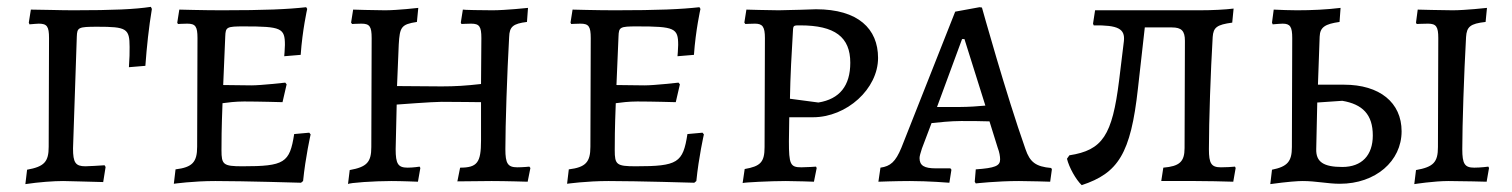

<svg xmlns="http://www.w3.org/2000/svg" viewBox="-20 -528 4411 560"><path d="M54 9C94 3 137 0 164 0C186 0 227 2 281 3L288 -41L285 -46C268 -45 241 -43 229 -43C200 -43 193 -54 193 -95L204 -421C205 -448 208 -450 264 -450C349 -450 358 -445 358 -391C358 -372 358 -361 356 -332L404 -336C408 -391 414 -448 423 -502L420 -508C374 -501 312 -498 193 -498C155 -498 100 -500 70 -500L64 -462L66 -457C79 -458 88 -459 93 -459C117 -459 123 -451 123 -417L122 -100C122 -56 109 -42 59 -33Z M487 8C487 8 543 0 608 0C692 0 858 5 858 5L864 0C871 -70 886 -136 886 -136L882 -141L838 -137C825 -53 810 -43 687 -43C631 -43 626 -48 626 -90C626 -115 626 -151 629 -227C643 -229 667 -232 692 -232C735 -232 804 -230 804 -230L816 -282L812 -287C812 -287 742 -279 713 -279L631 -280L637 -422C638 -449 641 -451 691 -451C801 -451 811 -446 811 -397C811 -386 809 -364 809 -364L857 -368C862 -440 876 -502 876 -502L873 -507C820 -501 753 -498 626 -498C574 -498 503 -500 503 -500L497 -462L499 -458C499 -458 517 -459 526 -459C550 -459 556 -451 556 -417L555 -100C555 -55 541 -40 492 -34Z M995 9C997 5 1073 0 1121 0C1151 0 1199 2 1199 2L1206 -38L1204 -42C1204 -42 1185 -39 1169 -39C1141 -39 1134 -50 1134 -93L1137 -223C1137 -223 1242 -231 1268 -231C1303 -231 1383 -230 1383 -230V-118C1383 -54 1372 -39 1322 -39L1314 1L1414 0C1454 0 1519 2 1519 2L1527 -38L1524 -42C1524 -42 1505 -40 1489 -40C1461 -40 1454 -51 1454 -93C1454 -163 1459 -314 1465 -420C1466 -450 1476 -459 1517 -464L1520 -505C1520 -505 1455 -498 1416 -498C1388 -498 1330 -499 1330 -500L1324 -462L1326 -458C1326 -458 1344 -459 1354 -459C1378 -459 1384 -451 1384 -417L1383 -283C1339 -278 1308 -276 1268 -276L1138 -277L1143 -398C1146 -449 1150 -457 1196 -464L1200 -505C1200 -505 1140 -498 1103 -498C1071 -498 1010 -500 1010 -500L1004 -462L1007 -458C1007 -458 1024 -459 1034 -459C1058 -459 1064 -451 1064 -417L1063 -99C1063 -55 1050 -41 1000 -32Z M1634 8C1634 8 1690 0 1755 0C1839 0 2005 5 2005 5L2011 0C2018 -70 2033 -136 2033 -136L2029 -141L1985 -137C1972 -53 1957 -43 1834 -43C1778 -43 1773 -48 1773 -90C1773 -115 1773 -151 1776 -227C1790 -229 1814 -232 1839 -232C1882 -232 1951 -230 1951 -230L1963 -282L1959 -287C1959 -287 1889 -279 1860 -279L1778 -280L1784 -422C1785 -449 1788 -451 1838 -451C1948 -451 1958 -446 1958 -397C1958 -386 1956 -364 1956 -364L2004 -368C2009 -440 2023 -502 2023 -502L2020 -507C1967 -501 1900 -498 1773 -498C1721 -498 1650 -500 1650 -500L1644 -462L1646 -458C1646 -458 1664 -459 1673 -459C1697 -459 1703 -451 1703 -417L1702 -100C1702 -55 1688 -40 1639 -34Z M2146 6C2147 4 2228 0 2272 0C2300 0 2354 2 2354 2L2362 -38L2360 -42C2360 -42 2333 -40 2317 -40C2285 -40 2281 -49 2281 -116L2282 -186H2351C2450 -186 2541 -269 2541 -359C2541 -444 2483 -501 2360 -501C2360 -501 2275 -498 2251 -498C2219 -498 2162 -500 2157 -500L2151 -462L2154 -458C2154 -458 2171 -459 2182 -459C2204 -459 2211 -450 2211 -417L2210 -99C2210 -55 2198 -43 2152 -35ZM2367 -229 2284 -240C2285 -304 2289 -377 2293 -442C2294 -454 2296 -454 2314 -454C2415 -454 2460 -420 2460 -345C2460 -278 2429 -239 2367 -229Z M2826 7C2826 7 2887 0 2952 0C2982 0 3043 2 3043 2L3048 -34L3046 -38C3001 -42 2984 -55 2971 -93C2914 -254 2844 -506 2844 -506L2837 -507L2766 -494L2609 -97C2592 -56 2577 -43 2548 -39L2542 2C2542 2 2593 0 2634 0C2688 0 2749 5 2749 5L2755 -33L2752 -37H2709C2676 -37 2662 -45 2662 -67C2662 -73 2665 -82 2669 -95L2697 -169C2716 -171 2753 -175 2783 -175C2805 -175 2846 -175 2866 -174L2890 -97C2895 -84 2897 -72 2897 -63C2897 -44 2882 -38 2826 -34L2823 2ZM2713 -216 2786 -414H2793L2854 -220C2835 -218 2802 -216 2781 -216Z M3582 -42C3573 -41 3555 -40 3541 -40C3513 -40 3506 -51 3506 -93C3506 -174 3511 -320 3517 -420C3519 -448 3529 -456 3574 -462L3578 -503C3554 -500 3517 -498 3478 -498H3174L3168 -459L3170 -454C3241 -455 3262 -444 3258 -408L3244 -293C3224 -133 3196 -90 3099 -75L3092 -65C3098 -40 3118 -4 3135 12C3241 -23 3278 -79 3299 -270L3319 -448H3398C3426 -448 3436 -438 3436 -409L3435 -96C3435 -56 3420 -43 3373 -39L3367 0H3466C3499 0 3547 1 3577 2L3584 -38Z M3888 8C3992 8 4068 -58 4068 -145C4068 -229 4004 -281 3900 -281H3824L3829 -421C3830 -449 3845 -458 3887 -464L3890 -505C3849 -500 3806 -498 3763 -498C3740 -498 3718 -499 3695 -500L3690 -462L3692 -457C3704 -458 3716 -459 3721 -459C3743 -459 3749 -450 3749 -417L3748 -99C3748 -57 3735 -42 3690 -33L3685 9C3735 2 3766 0 3779 0C3819 0 3852 8 3888 8ZM4105 9C4105 9 4162 0 4205 0C4243 0 4316 2 4316 2L4323 -38L4321 -42C4321 -42 4299 -39 4280 -39C4252 -39 4245 -50 4245 -93C4245 -163 4250 -313 4256 -420C4258 -450 4268 -459 4313 -464L4317 -505C4317 -505 4254 -498 4217 -498C4182 -498 4121 -500 4115 -500L4110 -462L4112 -458C4112 -458 4133 -459 4145 -459C4169 -459 4175 -450 4175 -417L4174 -99C4174 -55 4161 -41 4110 -32ZM3895 -41C3840 -41 3818 -56 3819 -93L3822 -229L3895 -234C3954 -224 3984 -194 3984 -133C3984 -75 3952 -41 3895 -41Z"/></svg>

Font: Alegreya SC
Style: Regular
Weight: 400
Designer: Juan Pablo del Peral
Foundry: Huerta Tipografica
Version: Version 2.007;PS 002.007;hotconv 1.0.88;makeotf.lib2.5.64775